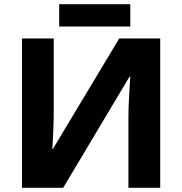

<svg xmlns="http://www.w3.org/2000/svg" viewBox="-20 -898 871 918"><path d="M85 -714V0H282L599 -531H603Q601 -508 597.5 -444Q594 -380 594 -331V0H746V-714H550L233 -186H230Q232 -208 234.5 -267.5Q237 -327 237 -375V-714ZM603 -878V-771H263V-878Z"/></svg>

Font: Noto Sans UI Extra
Style: Regular
Weight: 800
Designer: Monotype Design Team
Foundry: Monotype Imaging Inc.
Version: Version 1.901